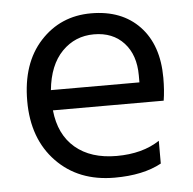

<svg xmlns="http://www.w3.org/2000/svg" viewBox="-46 -597 675 673"><g transform="rotate(-5 291.5 -260.5)"><path d="M531.2 -303.7Q531.2 -258.8 525.4 -223.6H135.7Q144.5 -137.7 199.2 -91.3Q253.9 -44.9 344.7 -44.9Q435.5 -44.9 496.1 -85V-4.9Q431.6 30.3 331.1 30.3Q204.1 30.3 126.5 -50.3Q48.8 -130.9 48.8 -263.7Q48.8 -396.5 119.6 -473.6Q190.4 -550.8 298.3 -550.8Q406.2 -550.8 468.8 -484.9Q531.2 -418.9 531.2 -303.7ZM134.8 -294.9H446.3V-319.3Q446.3 -391.6 407.2 -434.1Q368.2 -476.6 301.8 -476.6Q235.4 -476.6 189.5 -429.7Q143.6 -382.8 134.8 -294.9Z"/></g></svg>

Font: GenEi M Gothic v2 Regular
Style: Regular
Weight: 400
Version: Version 2.0